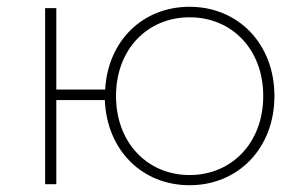

<svg xmlns="http://www.w3.org/2000/svg" viewBox="-20 -543 889 566"><path d="M539 -523C401 -523 298 -423 290 -279H146V-519H113V0H146V-248H289C295 -100 399 3 539 3C682 3 789 -106 789 -260C789 -414 682 -523 539 -523ZM539 -27C415 -27 322 -122 322 -260C322 -398 415 -492 539 -492C663 -492 756 -398 756 -260C756 -122 663 -27 539 -27Z"/></svg>

Font: Talent ExtraLight
Style: Regular
Weight: 200
Designer: Mike Powis
Version: Version 1.001;hotconv 1.0.109;makeotfexe 2.5.65596